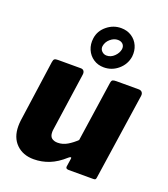

<svg xmlns="http://www.w3.org/2000/svg" viewBox="-147 -907 891 1020"><g transform="rotate(20 298.5 -397.0)"><path d="M162 10Q101 10 63.5 -27Q26 -64 26 -128Q26 -136 26.5 -144.5Q27 -153 28 -160L77 -508Q79 -522 84.5 -526Q90 -530 104 -530H233Q245 -530 250.5 -522Q256 -514 254 -501L207 -174Q206 -169 206 -165Q206 -161 206 -159Q206 -136 218.5 -126Q231 -116 252 -116Q281 -116 307.5 -132Q334 -148 355 -169L405 -509Q407 -523 413 -526.5Q419 -530 434 -530H560Q573 -530 579.5 -522Q586 -514 584 -501L512 -15Q511 -6 508 -3Q505 0 496 0H357Q350 0 345 -3Q340 -6 341 -15L348 -61Q349 -67 345 -67.5Q341 -68 333 -61Q291 -23 249 -6.5Q207 10 162 10ZM468 -681Q461 -636 426 -606Q391 -576 345 -576Q312 -576 286.5 -593Q261 -610 248.5 -639Q236 -668 241 -703Q247 -746 282.5 -775Q318 -804 362 -804Q396 -804 421.5 -787.5Q447 -771 459.5 -743Q472 -715 468 -681ZM404 -700Q406 -718 395.5 -728.5Q385 -739 367 -739Q345 -739 325 -722Q305 -705 301 -680Q299 -663 310.5 -651.5Q322 -640 338 -640Q362 -640 381 -658.5Q400 -677 404 -700Z"/></g></svg>

Font: Libre Franklin Thin ExtraBold
Style: Italic
Weight: 800
Italic angle: -8°
Version: Version 2.000